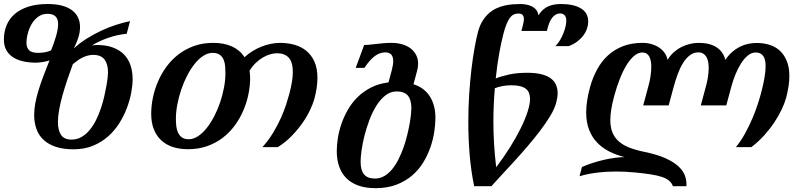

<svg xmlns="http://www.w3.org/2000/svg" viewBox="-49 -747 4122 975"><path d="M594.2 -575.2Q571.3 -573.7 545.9 -567.9Q520.5 -562 496.6 -553.5Q472.7 -544.9 451.9 -534.9Q431.2 -524.9 418 -516.1Q422.4 -517.1 430.7 -517.8Q439 -518.6 442.9 -518.6Q490.2 -518.6 524.7 -505.6Q559.1 -492.7 581.3 -469.7Q603.5 -446.8 614 -414.8Q624.5 -382.8 624.5 -344.2Q624.5 -315.4 617.7 -277.8Q610.8 -240.2 596.2 -200.7Q581.5 -161.1 557.9 -123Q534.2 -85 501 -55.2Q467.8 -25.4 423.8 -7.1Q379.9 11.2 324.2 11.2Q272.5 11.2 234.9 -1.2Q197.3 -13.7 172.6 -36.4Q147.9 -59.1 136.2 -91.6Q124.5 -124 124.5 -163.6Q124.5 -190.9 129.9 -220.9Q135.3 -251 145.5 -284.9Q155.8 -318.8 170.2 -357.7Q184.6 -396.5 202.6 -440.9Q196.8 -438 187.5 -435.8Q178.2 -433.6 168.2 -432.1Q158.2 -430.7 149.2 -429.7Q140.1 -428.7 134.8 -428.7Q98.6 -428.7 68.4 -435.5Q38.1 -442.4 16.4 -456.8Q-5.4 -471.2 -17.3 -493.4Q-29.3 -515.6 -29.3 -545.9Q-29.3 -585.9 -15.4 -619.1Q-1.5 -652.3 26.4 -676.3Q54.2 -700.2 95.9 -713.4Q137.7 -726.6 193.8 -726.6Q235.4 -726.6 266.1 -718.3Q296.9 -710 317.1 -694.6Q337.4 -679.2 347.4 -657.7Q357.4 -636.2 357.4 -609.9Q357.4 -582.5 348.6 -555.7Q339.8 -528.8 326.2 -501.5Q357.4 -529.8 393.6 -552.2Q429.7 -574.7 467 -592Q504.4 -609.4 541.3 -621.1Q578.1 -632.8 611.3 -639.6ZM191.9 -676.8Q165.5 -676.8 145.5 -662.4Q125.5 -647.9 112.3 -626Q99.1 -604 92.3 -577.9Q85.4 -551.8 85.4 -528.8Q85.4 -505.9 98.4 -492.2Q111.3 -478.5 145.5 -478.5Q160.6 -478.5 178.2 -481.4Q195.8 -484.4 210.4 -491.2Q217.3 -507.8 223.6 -525.9Q230 -543.9 235.1 -561.5Q240.2 -579.1 243.2 -595.2Q246.1 -611.3 246.1 -624.5Q246.1 -635.7 243.4 -645.3Q240.7 -654.8 234.6 -661.9Q228.5 -668.9 218 -672.9Q207.5 -676.8 191.9 -676.8ZM314 -38.1Q342.3 -38.1 365.2 -51.5Q388.2 -64.9 406.5 -87.2Q424.8 -109.4 439 -137.9Q453.1 -166.5 463.4 -197Q473.6 -227.5 480.5 -257.6Q487.3 -287.6 491.7 -312.7Q496.1 -337.9 497.8 -355.7Q499.5 -373.5 499.5 -379.4Q499.5 -420.9 481.9 -444.6Q464.4 -468.3 423.8 -468.3Q402.3 -468.3 377.7 -458.3Q353 -448.2 320.8 -420.9Q306.6 -382.8 293 -342.5Q279.3 -302.2 268.6 -263.7Q257.8 -225.1 251.5 -190.2Q245.1 -155.3 245.1 -127.4Q245.1 -85.9 261 -62Q276.9 -38.1 314 -38.1Z M905.8 10.7Q862.8 10.7 828.1 -0.7Q793.5 -12.2 769.3 -34.9Q745.1 -57.6 731.9 -91.3Q718.8 -125 718.8 -168.9Q718.8 -208 727.3 -250Q735.8 -292 752.9 -332Q770 -372.1 796.1 -408Q822.3 -443.8 857.2 -470.7Q892.1 -497.6 936.3 -513.4Q980.5 -529.3 1034.2 -529.3Q1088.9 -529.3 1129.2 -511Q1169.4 -492.7 1192.9 -456.5Q1210.9 -473.6 1233.2 -487.3Q1255.4 -501 1278.8 -510.3Q1302.2 -519.5 1326.4 -524.4Q1350.6 -529.3 1373 -529.3Q1412.1 -529.3 1446.8 -519.5Q1481.4 -509.8 1507.3 -488.3Q1533.2 -466.8 1548.1 -433.1Q1563 -399.4 1563 -351.1Q1563 -327.6 1559.1 -300.8Q1555.2 -273.9 1546.9 -243.2Q1540.5 -220.2 1525.6 -188.5Q1510.7 -156.7 1487.3 -123Q1463.9 -89.4 1432.4 -56.9Q1400.9 -24.4 1362.3 0H1283.7Q1314.9 -34.7 1338.1 -73.2Q1361.3 -111.8 1377.7 -148.4Q1394 -185.1 1404.3 -217Q1414.6 -249 1420.4 -271Q1438 -337.4 1438 -381.3Q1438 -431.6 1417.2 -454.1Q1396.5 -476.6 1357.9 -476.6Q1341.8 -476.6 1323 -471.2Q1304.2 -465.8 1285.4 -454.8Q1266.6 -443.8 1249.3 -427Q1231.9 -410.2 1218.3 -387.7Q1221.2 -369.1 1221.2 -349.6Q1221.2 -310.5 1212.6 -268.6Q1204.1 -226.6 1187 -186.5Q1169.9 -146.5 1143.8 -110.6Q1117.7 -74.7 1082.8 -47.9Q1047.9 -21 1003.7 -5.1Q959.5 10.7 905.8 10.7ZM1095.7 -374Q1095.7 -390.6 1094.5 -409.2Q1093.3 -427.7 1086.9 -443.1Q1080.6 -458.5 1067.4 -468.5Q1054.2 -478.5 1030.8 -478.5Q1006.3 -478.5 982.9 -463.1Q959.5 -447.8 938.7 -421.6Q918 -395.5 900.6 -361.6Q883.3 -327.6 870.8 -290.5Q858.4 -253.4 851.3 -215.6Q844.2 -177.7 844.2 -144.5Q844.2 -127.4 845.9 -109.1Q847.7 -90.8 854.2 -75.4Q860.8 -60.1 873.8 -50Q886.7 -40 909.2 -40Q933.6 -40 956.8 -55.4Q980 -70.8 1000.7 -96.9Q1021.5 -123 1039.1 -157Q1056.6 -190.9 1069.1 -228Q1081.5 -265.1 1088.6 -302.7Q1095.7 -340.3 1095.7 -374Z M1661.1 20.5Q1661.1 -9.8 1666.7 -45.9Q1672.4 -82 1685.1 -118.7Q1697.8 -155.3 1718 -190.4Q1738.3 -225.6 1767.3 -254.2Q1796.4 -282.7 1835.2 -302.5Q1874 -322.3 1923.8 -328.6L1939.9 -388.2Q1943.8 -402.3 1945.8 -414.6Q1947.8 -426.8 1947.8 -436.5Q1947.8 -481 1907.7 -481Q1879.4 -481 1854.2 -462.2Q1829.1 -443.4 1801.3 -402.3H1757.3L1800.3 -518.6Q1814.5 -518.6 1829.8 -520.3Q1845.2 -522 1862.5 -523.9Q1879.9 -525.9 1898.7 -527.6Q1917.5 -529.3 1938.5 -529.3Q1968.3 -529.3 1993.4 -522Q2018.6 -514.6 2036.4 -501Q2054.2 -487.3 2064.2 -467.8Q2074.2 -448.2 2074.2 -423.8Q2074.2 -406.2 2069.3 -388.2L2050.8 -319.3Q2106.9 -300.8 2134.5 -256.3Q2162.1 -211.9 2162.1 -148.4Q2162.1 -118.7 2156.7 -80.6Q2151.4 -42.5 2137.9 -2.7Q2124.5 37.1 2102.1 75Q2079.6 112.8 2045.7 142.6Q2011.7 172.4 1965.3 190.4Q1918.9 208.5 1857.4 208.5Q1808.6 208.5 1771.7 195.6Q1734.9 182.6 1710.4 158.4Q1686 134.3 1673.6 99.4Q1661.1 64.5 1661.1 20.5ZM1965.3 -282.7Q1934.1 -282.7 1908.4 -262.7Q1882.8 -242.7 1862.5 -210.4Q1842.3 -178.2 1827.1 -138.2Q1812 -98.1 1802 -58.6Q1792 -19 1787.1 16.4Q1782.2 51.8 1782.2 74.2Q1782.2 117.2 1799.6 138.4Q1816.9 159.7 1855.5 159.7Q1881.3 159.7 1903.1 146.7Q1924.8 133.8 1942.6 112.1Q1960.4 90.3 1974.6 62Q1988.8 33.7 1999.8 2.9Q2010.7 -27.8 2018.3 -58.8Q2025.9 -89.8 2030.8 -116.9Q2035.6 -144 2037.8 -165Q2040 -186 2040 -196.8Q2040 -239.7 2022.5 -261.2Q2004.9 -282.7 1965.3 -282.7Z M2507.3 -574.7Q2497.6 -537.6 2486.8 -480Q2476.1 -422.4 2468.3 -348.6Q2496.6 -359.9 2536.4 -368.7Q2576.2 -377.4 2628.9 -377.4Q2672.4 -377.4 2701.9 -369.6Q2731.4 -361.8 2749.3 -347.9Q2767.1 -334 2774.9 -315.2Q2782.7 -296.4 2782.7 -274.4Q2782.7 -262.7 2780.8 -250.5Q2778.8 -238.3 2775.4 -225.6Q2767.6 -195.3 2745.4 -158.4Q2723.1 -121.6 2692.9 -81.8Q2662.6 -42 2627.7 -1.5Q2592.8 39.1 2558.8 76.2Q2524.9 113.3 2495.1 145Q2465.3 176.8 2446.3 198.7H2358.9Q2342.8 120.6 2335.9 37.8Q2329.1 -44.9 2329.1 -127Q2329.1 -198.7 2333.5 -267.1Q2337.9 -335.4 2345 -395Q2352.1 -454.6 2360.8 -503.4Q2369.6 -552.2 2378.4 -585.4Q2387.2 -618.2 2401.6 -641.1Q2416 -664.1 2434.1 -679.9Q2452.1 -695.8 2472.7 -705.1Q2493.2 -714.4 2514.2 -719Q2535.2 -723.6 2555.4 -725.1Q2575.7 -726.6 2593.3 -726.6Q2606.4 -726.6 2621.6 -724.1Q2636.7 -721.7 2650.1 -715.3Q2663.6 -709 2673.3 -697.8Q2683.1 -686.5 2685.1 -668.9Q2695.8 -686.5 2708.7 -697.8Q2721.7 -709 2736.6 -715.3Q2751.5 -721.7 2767.3 -724.1Q2783.2 -726.6 2799.8 -726.6Q2864.3 -726.6 2901.1 -704.3Q2938 -682.1 2938 -637.2Q2938 -620.1 2931.9 -601.8Q2925.8 -583.5 2913.3 -566.9Q2900.9 -550.3 2882.3 -536.1Q2863.8 -522 2838.9 -512.7H2771.5Q2784.2 -525.4 2794.4 -542.5Q2804.7 -559.6 2811.8 -577.4Q2818.8 -595.2 2822.8 -611.8Q2826.7 -628.4 2826.7 -641.1Q2826.7 -661.6 2817.6 -670.2Q2808.6 -678.7 2795.9 -678.7Q2783.2 -678.7 2773.4 -673.1Q2763.7 -667.5 2755.9 -658Q2748 -648.4 2742.7 -636Q2737.3 -623.5 2733.4 -609.4L2728 -589.8H2598.6L2604 -609.4Q2606.9 -620.6 2609.1 -631.1Q2611.3 -641.6 2611.3 -650.4Q2611.3 -663.1 2605.2 -670.7Q2599.1 -678.2 2583.5 -678.2Q2570.3 -678.2 2559.8 -673.3Q2549.3 -668.5 2540.3 -656.5Q2531.2 -644.5 2523.2 -624.5Q2515.1 -604.5 2507.3 -574.7ZM2548.8 -314Q2524.9 -314 2503.9 -310.1Q2482.9 -306.2 2463.9 -299.3Q2460.4 -259.3 2458.5 -216.8Q2456.5 -174.3 2456.5 -128.4Q2456.5 -73.2 2460 -15.4Q2463.4 42.5 2470.7 102.1Q2509.8 50.8 2541.5 0Q2573.2 -50.8 2595.7 -96.4Q2618.2 -142.1 2630.4 -180.4Q2642.6 -218.8 2642.6 -244.6Q2642.6 -261.2 2637.7 -274.2Q2632.8 -287.1 2621.6 -295.9Q2610.4 -304.7 2592.5 -309.3Q2574.7 -314 2548.8 -314Z M3639.2 -211.9H3509.8L3536.1 -309.6Q3542.5 -332.5 3546.1 -356.2Q3549.8 -379.9 3549.8 -401.9Q3549.8 -418.5 3547.1 -432.9Q3544.4 -447.3 3538.1 -458Q3531.7 -468.8 3521.7 -474.9Q3511.7 -481 3497.1 -481Q3472.7 -481 3453.4 -465.8Q3434.1 -450.7 3418.9 -426Q3403.8 -401.4 3392.6 -370.8Q3381.3 -340.3 3373 -309.6L3346.7 -211.9H3217.3L3243.7 -309.6Q3250.5 -334 3254.4 -359.4Q3258.3 -384.8 3258.3 -407.7Q3258.3 -423.3 3255.9 -436.5Q3253.4 -449.7 3248.3 -459.5Q3243.2 -469.2 3234.4 -474.9Q3225.6 -480.5 3213.4 -480.5Q3191.9 -480.5 3171.4 -463.4Q3150.9 -446.3 3132.6 -416.5Q3114.3 -386.7 3098.4 -346.2Q3082.5 -305.7 3069.8 -258.8Q3060.1 -222.7 3055.2 -192.6Q3050.3 -162.6 3050.3 -137.7Q3050.3 -101.1 3061 -74.5Q3071.8 -47.9 3093.5 -28.8Q3115.2 -9.8 3147.7 2.9Q3180.2 15.6 3224.1 24.4Q3290 38.1 3331.5 57.1Q3373 76.2 3396.5 98.1Q3419.9 120.1 3428.5 143.1Q3437 166 3437 187.5Q3437 190.4 3437 193.1Q3437 195.8 3436.5 198.7H3368.2Q3362.3 182.1 3348.9 170.7Q3335.4 159.2 3312.7 151.6Q3290 144 3256.6 138.7Q3223.1 133.3 3177.2 128.9Q3152.3 126.5 3127.9 125.2Q3103.5 124 3079.6 124Q3028.3 124 2981.7 129.9Q2935.1 135.7 2894 147.9L2906.2 101.1Q2929.2 90.8 2957.3 81.5Q2985.4 72.3 3014.4 65.4Q3043.5 58.6 3071.5 54.7Q3099.6 50.8 3122.6 50.8Q3079.6 40 3043.9 21.7Q3008.3 3.4 2982.4 -23.9Q2956.5 -51.3 2942.1 -89.1Q2927.7 -127 2927.7 -177.2Q2927.7 -231.4 2946.8 -302.7Q2960.4 -352.5 2983.2 -394.3Q3005.9 -436 3038.8 -466.1Q3071.8 -496.1 3115.2 -512.7Q3158.7 -529.3 3213.4 -529.3Q3238.3 -529.3 3260 -522.9Q3281.7 -516.6 3298.6 -505.1Q3315.4 -493.7 3326.4 -477.8Q3337.4 -461.9 3340.8 -442.9Q3355 -466.3 3373.8 -482.7Q3392.6 -499 3413.6 -509.3Q3434.6 -519.5 3456.5 -524.4Q3478.5 -529.3 3499 -529.3Q3555.7 -529.3 3589.8 -506.8Q3624 -484.4 3634.3 -442.9Q3650.4 -466.8 3669.2 -483.2Q3688 -499.5 3708.5 -509.8Q3729 -520 3750.7 -524.4Q3772.5 -528.8 3793.9 -528.8Q3828.6 -528.8 3858.9 -519.3Q3889.2 -509.8 3911.4 -489.3Q3933.6 -468.8 3946.5 -436.8Q3959.5 -404.8 3959.5 -360.4Q3959.5 -313.5 3943.4 -251.5Q3936.5 -225.6 3921.4 -193.1Q3906.2 -160.6 3883.8 -126.7Q3861.3 -92.8 3831.8 -59.8Q3802.2 -26.9 3766.6 0H3688Q3714.4 -32.2 3735.1 -70.3Q3755.9 -108.4 3771.7 -145.8Q3787.6 -183.1 3798.3 -216.1Q3809.1 -249 3814.9 -271Q3838.9 -360.4 3838.9 -409.7Q3838.9 -446.8 3826.2 -463.6Q3813.5 -480.5 3788.1 -480.5Q3767.1 -480.5 3748 -464.6Q3729 -448.7 3713.4 -423.8Q3697.8 -398.9 3685.5 -368.7Q3673.3 -338.4 3665.5 -309.6Z"/></svg>

Font: Arian AMU Serif
Style: Bold Italic
Weight: 700
Italic angle: -15°
Designer: Ruben Hakobyan (Tarumian)
Foundry: Ruben Hakobyan (Tarumian)
Version: Version 1.002